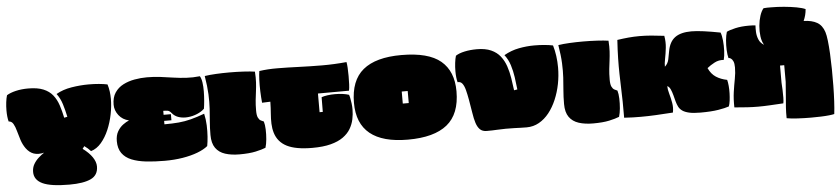

<svg xmlns="http://www.w3.org/2000/svg" viewBox="-53 -1213 7573 1731"><g transform="rotate(-5 3733.5 -347.5)"><path d="M516 173Q348 173 273.5 138Q199 103 199 31Q199 -8 216.5 -38.5Q234 -69 260.5 -93Q287 -117 313 -134Q259 -121 219.5 -134.5Q180 -148 150 -189Q125 -224 111 -267Q97 -310 86.5 -349.5Q76 -389 61 -415Q46 -441 19 -442Q8 -483 8 -543Q8 -580 12.5 -616.5Q17 -653 25 -679Q57 -699 108 -711Q159 -723 220 -723Q304 -723 357 -701Q410 -679 441.5 -639.5Q473 -600 490.5 -547Q508 -494 521 -432L550 -438Q537 -500 520 -554.5Q503 -609 471 -651Q531 -686 610.5 -699Q690 -712 766 -712Q816 -712 859.5 -708Q903 -704 936 -697Q946 -666 950.5 -632.5Q955 -599 955 -564Q955 -498 940.5 -425.5Q926 -353 898 -287.5Q870 -222 829.5 -174.5Q789 -127 736 -111Q712 -138 679 -161L662 -138Q718 -97 747.5 -53.5Q777 -10 777 31Q777 110 710.5 141.5Q644 173 516 173Z M1391 34Q1299 34 1223 25.5Q1147 17 1091.5 -5.5Q1036 -28 1005.5 -70.5Q975 -113 975 -180Q975 -233 996 -268.5Q1017 -304 1046.5 -325.5Q1076 -347 1101 -357Q1043 -370 1009 -414Q975 -458 975 -510Q975 -576 1004 -619Q1033 -662 1080 -686Q1127 -710 1183 -720Q1239 -730 1294 -730Q1359 -730 1417.5 -722.5Q1476 -715 1533 -706.5Q1590 -698 1649 -694.5Q1708 -691 1772 -698Q1785 -677 1790.5 -640Q1796 -603 1795.5 -559.5Q1795 -516 1791.5 -474.5Q1788 -433 1783 -403Q1756 -377 1716 -360.5Q1676 -344 1633 -340Q1590 -336 1552 -347.5Q1514 -359 1489 -390Q1473 -410 1457 -413Q1441 -416 1416 -416V-380H1482V-325H1416V-294Q1489 -294 1545.5 -299Q1602 -304 1657.5 -318.5Q1713 -333 1781 -358Q1793 -306 1795 -252Q1797 -198 1793.5 -149.5Q1790 -101 1783 -65Q1748 -36 1689 -13.5Q1630 9 1554 21.5Q1478 34 1391 34Z M2067 35Q1993 35 1937.5 17Q1882 -1 1851.5 -44Q1821 -87 1821 -162Q1821 -229 1826 -285.5Q1831 -342 1834.5 -400.5Q1838 -459 1835 -529.5Q1832 -600 1816 -696Q1860 -703 1919 -706Q1978 -709 2039 -709Q2106 -709 2168 -705.5Q2230 -702 2270 -696Q2274 -641 2271.5 -599Q2269 -557 2264 -519Q2259 -481 2254.5 -440Q2250 -399 2250 -345Q2250 -302 2260 -281.5Q2270 -261 2284 -253.5Q2298 -246 2311 -241Q2320 -212 2321.5 -168Q2323 -124 2319 -80Q2315 -36 2305 -4Q2271 10 2213.5 22.5Q2156 35 2067 35Z M2727 34Q2578 34 2497.5 -6.5Q2417 -47 2391 -132Q2379 -172 2377.5 -215.5Q2376 -259 2380 -308Q2384 -357 2385 -414L2310 -411Q2305 -459 2303 -515Q2301 -571 2303 -620.5Q2305 -670 2310 -698Q2385 -709 2475 -708.5Q2565 -708 2666 -704Q2767 -700 2876.5 -699.5Q2986 -699 3100 -710Q3104 -692 3106 -657.5Q3108 -623 3108 -583.5Q3108 -544 3106.5 -508Q3105 -472 3100 -451L2819 -450V-281H2848L2849 -414Q2871 -422 2903.5 -426.5Q2936 -431 2972 -431Q3008 -431 3041 -426.5Q3074 -422 3097 -414Q3100 -409 3105 -386.5Q3110 -364 3113.5 -335Q3117 -306 3117 -280Q3117 -236 3107.5 -191Q3098 -146 3074 -105.5Q3050 -65 3006 -33.5Q2962 -2 2893.5 16Q2825 34 2727 34Z M3592 35Q3135 35 3135 -337Q3135 -540 3250.5 -635Q3366 -730 3597 -730Q3842 -730 3953.5 -636.5Q4065 -543 4065 -361Q4065 -156 3947 -60.5Q3829 35 3592 35ZM3573 -293H3627V-402H3573Z M4306 19Q4267 19 4245 -2.5Q4223 -24 4210.5 -63Q4198 -102 4190 -156Q4182 -210 4170 -276Q4161 -326 4151 -364.5Q4141 -403 4125 -424Q4109 -445 4082 -442Q4071 -483 4071 -543Q4071 -580 4075.5 -617.5Q4080 -655 4088 -681Q4118 -701 4169 -712Q4220 -723 4281 -723Q4357 -723 4408.5 -700Q4460 -677 4491.5 -637Q4523 -597 4540.5 -545.5Q4558 -494 4567 -437.5Q4576 -381 4583 -325L4613 -330Q4607 -385 4599 -442Q4591 -499 4574 -552.5Q4557 -606 4524 -648Q4589 -685 4659.5 -698.5Q4730 -712 4798 -712Q4848 -712 4891.5 -708Q4935 -704 4968 -697Q4982 -651 4989 -599.5Q4996 -548 4996 -495Q4996 -420 4981.5 -346.5Q4967 -273 4939 -207Q4911 -141 4871 -90.5Q4831 -40 4779.5 -11Q4728 18 4667 18Q4637 18 4612 17Q4587 16 4556.5 15Q4526 14 4478 14Q4435 14 4398 16.5Q4361 19 4306 19Z M5267 35Q5193 35 5137.5 17Q5082 -1 5051.5 -44Q5021 -87 5021 -162Q5021 -229 5026 -285.5Q5031 -342 5034.5 -400.5Q5038 -459 5035 -529.5Q5032 -600 5016 -696Q5060 -703 5119 -706Q5178 -709 5239 -709Q5306 -709 5368 -705.5Q5430 -702 5470 -696Q5474 -641 5471.5 -599Q5469 -557 5464 -519Q5459 -481 5454.5 -440Q5450 -399 5450 -345Q5450 -302 5460 -281.5Q5470 -261 5484 -253.5Q5498 -246 5511 -241Q5520 -212 5521.5 -168Q5523 -124 5519 -80Q5515 -36 5505 -4Q5471 10 5413.5 22.5Q5356 35 5267 35Z M6239 22Q6176 22 6137 13Q6098 4 6076 -12Q6054 -28 6043 -50Q6032 -72 6025 -98Q6018 -125 6010 -155.5Q6002 -186 5991 -210Q5980 -234 5962 -242Q5962 -213 5973.5 -173Q5985 -133 5993 -88.5Q6001 -44 5992 0Q5902 6 5834.5 9.5Q5767 13 5701 13Q5666 13 5629 12Q5592 11 5550 8Q5551 -70 5549.5 -136.5Q5548 -203 5546 -264.5Q5544 -326 5542.5 -390.5Q5541 -455 5542.5 -529.5Q5544 -604 5550 -696Q5603 -704 5652 -708.5Q5701 -713 5751 -713Q5802 -713 5857 -708.5Q5912 -704 5975 -696Q5985 -640 5979 -587Q5973 -534 5964 -490Q5955 -446 5956 -418Q5984 -443 5992 -480Q6000 -517 6006 -554Q6021 -639 6073 -677Q6125 -715 6221 -715Q6267 -715 6333.5 -706Q6400 -697 6483 -681Q6494 -653 6498.5 -607Q6503 -561 6501 -514Q6499 -467 6490 -433Q6445 -437 6406 -416.5Q6367 -396 6338 -372Q6363 -317 6405.5 -289.5Q6448 -262 6505 -251Q6511 -229 6514 -196.5Q6517 -164 6516 -129Q6515 -94 6511 -62.5Q6507 -31 6499 -11Q6465 1 6401.5 11.5Q6338 22 6239 22Z M7009 140Q7008 90 7011 44Q7014 -2 7019 -56.5Q7024 -111 7029 -187V-338H6991V-183Q6993 -156 6994.5 -119Q6996 -82 6995.5 -48Q6995 -14 6991 4Q6919 8 6866 11Q6813 14 6763 14Q6716 14 6665.5 11Q6615 8 6548 2Q6546 -75 6555 -137.5Q6564 -200 6574.5 -253.5Q6585 -307 6585 -357Q6585 -393 6576 -412.5Q6567 -432 6555 -439.5Q6543 -447 6534 -446Q6526 -476 6524 -519.5Q6522 -563 6526 -607.5Q6530 -652 6540 -683Q6567 -697 6620 -709Q6673 -721 6743 -721Q6777 -721 6802 -718Q6800 -693 6801.5 -658Q6803 -623 6817 -589.5Q6831 -556 6864 -537Q6844 -569 6838 -615.5Q6832 -662 6836.5 -711Q6841 -760 6854.5 -801.5Q6868 -843 6888 -866Q6904 -868 6921 -868Q6938 -868 6956 -868Q7013 -868 7073.5 -862.5Q7134 -857 7185.5 -847.5Q7237 -838 7265 -825Q7261 -770 7238 -720Q7312 -718 7358.5 -691.5Q7405 -665 7425 -603Q7434 -575 7440 -523.5Q7446 -472 7449.5 -405Q7453 -338 7454 -263.5Q7455 -189 7454 -115Q7453 -41 7449.5 25Q7446 91 7440 140Q7425 144 7393 147.5Q7361 151 7318.5 152.5Q7276 154 7230 154Q7166 154 7105.5 150.5Q7045 147 7009 140Z"/></g></svg>

Font: Oi
Style: Regular
Weight: 400
Designer: Kostas Bartsokas, Mohamad Dakak
Foundry: Foundry5
Version: Version 4.000